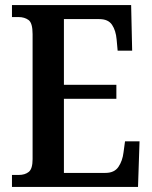

<svg xmlns="http://www.w3.org/2000/svg" viewBox="-20 -734 597 754"><path d="M27 0V-47H54Q78 -47 93 -59Q108 -71 108 -109V-600Q108 -644 92 -655.5Q76 -667 53 -667H27V-714H495L499 -535H442L438 -579Q435 -614 420 -636.5Q405 -659 370 -659H231V-401H437V-346H231V-55H394Q429 -55 445 -78.5Q461 -102 465 -135L471 -179H528L522 0Z"/></svg>

Font: Noto Serif Condensed SemiBold
Style: Regular
Weight: 600
Width: 3
Designer: Monotype Design Team
Foundry: Monotype Imaging Inc.
Version: Version 2.013